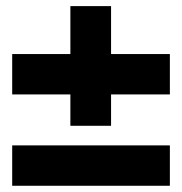

<svg xmlns="http://www.w3.org/2000/svg" viewBox="-20 -595 590 622"><path d="M208 -289.1H19.5V-419.9H208V-575.2H339.8V-419.9H530.3V-289.1H339.8V-187.5H208ZM19.5 -124H530.3V6.8H19.5Z"/></svg>

Font: Reddit Sans Fudge ExtraBold
Style: Regular
Weight: 800
Designer: Stephen Hutchings
Foundry: Reddit
Version: Version 1.011